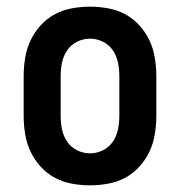

<svg xmlns="http://www.w3.org/2000/svg" viewBox="-20 -548 540 576"><path d="M250 8Q223 8 195.5 3Q168 -2 144 -15Q120 -28 101.5 -48.5Q83 -69 71.5 -93.5Q60 -118 55.5 -145.5Q51 -173 51 -200V-320Q51 -347 55.5 -374.5Q60 -402 71.5 -426.5Q83 -451 101.5 -471.5Q120 -492 144 -505Q168 -518 195.5 -523Q223 -528 250 -528Q277 -528 304.5 -523Q332 -518 356 -505Q380 -492 398.5 -471.5Q417 -451 428.5 -426.5Q440 -402 444.5 -374.5Q449 -347 449 -320V-200Q449 -173 444.5 -145.5Q440 -118 428.5 -93.5Q417 -69 398.5 -48.5Q380 -28 356 -15Q332 -2 304.5 3Q277 8 250 8ZM250 -88Q270 -88 288.5 -97Q307 -106 318.5 -123Q330 -140 334 -160Q338 -180 338 -200V-320Q338 -340 334 -360Q330 -380 318.5 -397Q307 -414 288.5 -423Q270 -432 250 -432Q230 -432 211.5 -423Q193 -414 181.5 -397Q170 -380 166 -360Q162 -340 162 -320V-200Q162 -180 166 -160Q170 -140 181.5 -123Q193 -106 211.5 -97Q230 -88 250 -88Z"/></svg>

Font: Iosevka Fixed
Style: Bold
Weight: 700
Monospace: yes
Designer: Belleve Invis
Foundry: Belleve Invis
Version: Version 32.3.0